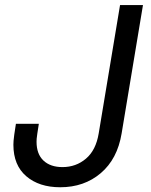

<svg xmlns="http://www.w3.org/2000/svg" viewBox="-20 -748 611 777"><path d="M223.6 9.8Q138.2 9.8 86.2 -34.9Q34.2 -79.6 34.2 -162.1Q34.2 -169.4 34.9 -178.5Q35.6 -187.5 37.8 -203.6Q40 -219.7 44.4 -247.1H137.2Q133.3 -221.7 131.1 -207.8Q128.9 -193.8 128.4 -186.8Q127.9 -179.7 127.9 -174.3Q127.9 -124.5 156 -98.1Q184.1 -71.8 232.9 -71.8Q287.6 -71.8 327.9 -106Q368.2 -140.1 379.4 -208L465.8 -727.5H558.6L472.2 -208Q455.1 -104.5 387.9 -47.4Q320.8 9.8 223.6 9.8Z"/></svg>

Font: Inter Variable
Style: Italic
Weight: 400
Italic angle: -9.39999°
Designer: Rasmus Andersson
Foundry: rsms
Version: Version 4.001;git-9221beed3